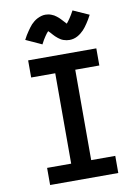

<svg xmlns="http://www.w3.org/2000/svg" viewBox="-104 -1047 807 1115"><g transform="rotate(-10 300.0 -489.5)"><path d="M99 0V-101H241V-634H99V-735H501V-634H359V-101H501V0ZM357 -810Q348 -810 339.5 -811.5Q331 -813 322 -816Q313 -819 306.5 -823Q300 -827 292 -833Q284 -839 277.5 -845.5Q271 -852 266 -857.5Q261 -863 254.5 -870.5Q248 -878 243 -882Q237 -876 233 -870.5Q229 -865 223 -856.5Q217 -848 210.5 -837Q204 -826 197 -812L103 -855Q110 -869 117 -880.5Q124 -892 131 -902Q138 -912 144.5 -921Q151 -930 158 -937.5Q165 -945 175 -953Q185 -961 196 -966.5Q207 -972 219 -975.5Q231 -979 243 -979Q252 -979 260.5 -977.5Q269 -976 278 -972.5Q287 -969 293.5 -965.5Q300 -962 308 -955.5Q316 -949 322.5 -943Q329 -937 334 -931Q339 -925 345.5 -918.5Q352 -912 357 -906Q363 -913 367 -918.5Q371 -924 377 -932.5Q383 -941 389.5 -952Q396 -963 403 -976L497 -934Q490 -920 483 -908.5Q476 -897 469 -886.5Q462 -876 455.5 -867.5Q449 -859 442 -851.5Q435 -844 425 -836Q415 -828 404 -822Q393 -816 381 -813Q369 -810 357 -810Z"/></g></svg>

Font: Iosevka Curly Extended
Style: Bold
Weight: 700
Width: 7
Monospace: yes
Designer: Belleve Invis
Foundry: Belleve Invis
Version: Version 11.1.0; ttfautohint (v1.8.3)